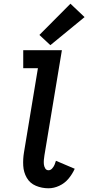

<svg xmlns="http://www.w3.org/2000/svg" viewBox="-20 -1005 475 1033"><path d="M241 8Q270 8 299 -5.5Q328 -19 348.5 -43.5Q369 -68 382 -97L281 -140Q278 -129 273.5 -118.5Q269 -108 260.5 -98.5Q252 -89 241 -89Q229 -89 223 -99.5Q217 -110 216 -121.5Q215 -133 216 -145Q217 -157 219 -169L313 -735H105V-638H184L109 -185Q103 -149 105 -113.5Q107 -78 124 -48.5Q141 -19 173 -5.5Q205 8 241 8ZM251 -762 435 -913 359 -985 192 -817Z"/></svg>

Font: Iosevka Sparkle Semibold
Style: Italic
Weight: 600
Italic angle: -9°
Designer: Belleve Invis
Foundry: Belleve Invis
Version: Version 4.5.0; ttfautohint (v1.8.3)